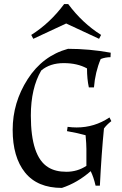

<svg xmlns="http://www.w3.org/2000/svg" viewBox="-20 -905 597 940"><path d="M465 -715 304 -790 143 -715 133 -734Q225 -792 294 -885H314Q383 -792 475 -734ZM216 -86Q251 -64 305 -64Q359 -64 403 -93V-176Q403 -199 399 -243Q364 -253 308 -263L311 -284Q334 -281 355 -281Q443 -281 516 -330L525 -312Q502 -294 489 -276Q477 -156 469 4H448Q438 -39 424 -67Q359 -10 283 15Q163 15 102.5 -60.5Q42 -136 42 -269.5Q42 -403 115.5 -517.5Q189 -632 313 -666Q417 -666 522 -647L521 -625Q496 -625 473 -616Q446 -552 440 -477H415Q406 -518 406 -570Q359 -596 292 -596Q225 -596 182 -560Q131 -473 131 -339Q131 -138 216 -86Z"/></svg>

Font: Almendra
Style: Regular
Weight: 400
Designer: Ana Sanfelippo
Foundry: Ana Sanfelippo
Version: Version 1.004